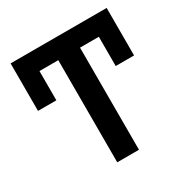

<svg xmlns="http://www.w3.org/2000/svg" viewBox="-166 -867 973 1005"><g transform="rotate(-30 320.0 -364.0)"><path d="M613.3 -727.5V-440.4H502.4V-617.2H388.7V0H257.3V-617.2H143.6V-440.4H32.7V-727.5Z"/></g></svg>

Font: Inter Display Semi Bold
Style: Regular
Weight: 600
Designer: Rasmus Andersson
Foundry: rsms
Version: Version 4.000;git-37864ae